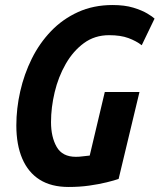

<svg xmlns="http://www.w3.org/2000/svg" viewBox="-20 -729 635 764"><path d="M253 15Q184 15 138 -14Q92 -43 68.5 -98Q45 -153 45 -230Q45 -297 60.5 -365.5Q76 -434 106.5 -495.5Q137 -557 183 -605Q229 -653 290.5 -681Q352 -709 428 -709Q476 -709 510.5 -698.5Q545 -688 566.5 -675Q588 -662 595 -655L544 -549Q522 -566 491 -577.5Q460 -589 414 -589Q357 -589 314 -557.5Q271 -526 241.5 -474.5Q212 -423 197.5 -362Q183 -301 183 -243Q183 -184 205.5 -144.5Q228 -105 282 -105Q296 -105 310 -107Q324 -109 337 -110L397 -363H535L452 -17Q435 -11 404.5 -3.5Q374 4 335.5 9.5Q297 15 253 15Z"/></svg>

Font: Ubuntu Sans Mono
Style: Bold Italic
Weight: 700
Italic angle: -13.5°
Monospace: yes
Designer: Dalton Maag Ltd
Foundry: Dalton Maag Ltd
Version: Version 1.006